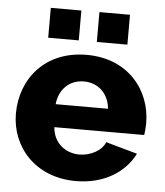

<svg xmlns="http://www.w3.org/2000/svg" viewBox="-52 -770 709 826"><g transform="rotate(5 302.0 -356.5)"><path d="M266 -594V-723H134V-594ZM476 -594V-723H344V-594ZM306 10C427 10 517 -48 558 -130L422 -168C407 -130 358 -105 311 -105C253 -105 199 -143 194 -213H582C584 -226 586 -245 586 -264C586 -407 485 -535 306 -535C127 -535 24 -408 24 -257C24 -115 129 10 306 10ZM191 -312C197 -377 242 -420 304 -420C365 -420 411 -378 417 -312Z"/></g></svg>

Font: Raleway
Style: ExtraBold
Weight: 800
Designer: Matt McInerney, Pablo Impallari, Rodrigo Fuenzalida
Foundry: Matt McInerney, Pablo Impallari, Rodrigo Fuenzalida
Version: Version 3.000